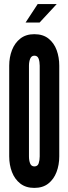

<svg xmlns="http://www.w3.org/2000/svg" viewBox="-20 -910 334 938"><path d="M147.5 8Q106.5 8 79.2 -13.2Q52 -34.5 38.5 -69.5Q25 -104.5 25 -146V-589Q25 -630 38.5 -665Q52 -700 79.2 -721.5Q106.5 -743 147.5 -743Q190 -743 217 -721.5Q244 -700 256.8 -665Q269.5 -630 269.5 -589V-146Q269.5 -104.5 256.2 -69.5Q243 -34.5 216 -13.2Q189 8 147.5 8ZM148 -97Q164 -97 169 -112.2Q174 -127.5 174 -146V-589Q174 -608 168.8 -623Q163.5 -638 148 -638Q133.5 -638 127.5 -623.2Q121.5 -608.5 121.5 -589V-146Q121.5 -126 127.2 -111.5Q133 -97 148 -97ZM105 -800 164 -890H257L173.5 -800Z"/></svg>

Font: League Gothic SemiCondensed
Style: Regular
Weight: 400
Width: 4
Designer: The League of Moveable Type
Version: Version 2.001